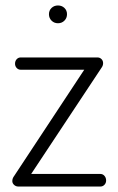

<svg xmlns="http://www.w3.org/2000/svg" viewBox="-20 -682 433 702"><path d="M25 -20Q25 -30 32 -39L288 -427H56Q47 -427 41 -433.5Q35 -440 35 -449Q35 -459 41 -465.5Q47 -472 56 -472H336Q345 -472 351 -466Q357 -460 357 -451Q357 -442 351 -434L94 -46H347Q356 -46 362 -39Q368 -32 368 -22Q368 -13 362 -6.5Q356 0 347 0H47Q38 0 31.5 -6Q25 -12 25 -20ZM168.5 -606.5Q159 -616 159 -630Q159 -644 168.5 -653Q178 -662 192 -662Q206 -662 215.5 -653Q225 -644 225 -630Q225 -616 215.5 -606.5Q206 -597 192 -597Q178 -597 168.5 -606.5Z"/></svg>

Font: Terminal Dosis
Style: Light
Weight: 300
Designer: EdgarTolentino, PabloImpallari, IginoMarini
Foundry: EdgarTolentino, PabloImpallari, IginoMarini
Version: Version 1.006